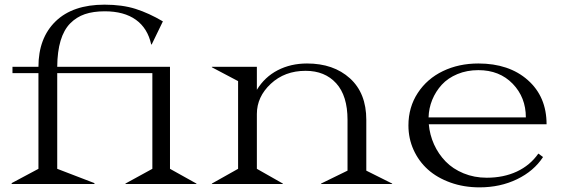

<svg xmlns="http://www.w3.org/2000/svg" viewBox="-20 -785 2396 819"><path d="M224.1 -473.1V-64.9L382.8 -3.9V0H29.8V-3.9L144 -64.9V-473.1H33.2V-500H144Q144 -623 217.3 -694.1Q290.5 -765.1 425.8 -765.1Q501.5 -765.1 558.3 -747.1Q615.2 -729 674.8 -693.8L627 -595.2H625Q609.9 -664.6 559.6 -700.7Q509.3 -736.8 426.8 -736.8Q377.9 -736.8 342 -724.6Q306.2 -712.4 279.3 -685.1Q252.4 -657.7 238.5 -611.6Q224.6 -565.4 224.1 -500H705.1V-64.9L817.9 -2V0H515.1V-2L629.9 -64.9V-473.1Z M883.8 -498V-500H1075.7V-401.9Q1108.9 -456.5 1164.6 -485.4Q1220.2 -514.2 1289.6 -514.2Q1402.8 -514.2 1472.7 -450.9Q1542.5 -387.7 1542.5 -273.9V-57.1L1652.8 -2V0H1349.6V-2L1462.4 -57.1V-273.9Q1462.4 -376.5 1414.1 -429.7Q1365.7 -482.9 1283.7 -482.9Q1194.3 -482.9 1135 -427.5Q1075.7 -372.1 1075.7 -298.8V-64.9L1186.5 -2V0H883.8V-2L995.6 -64.9V-439Z M1722.2 -250Q1722.2 -327.6 1762 -388.4Q1801.8 -449.2 1869.4 -481.7Q1937 -514.2 2020.5 -514.2Q2151.4 -514.2 2231.4 -443.4Q2311.5 -372.6 2311.5 -254.9H1809.1Q1813 -210 1831.5 -168.9Q1850.1 -127.9 1880.9 -96.2Q1911.6 -64.5 1957.3 -45.7Q2002.9 -26.9 2056.2 -26.9Q2127.9 -26.9 2184.6 -53.2Q2241.2 -79.6 2276.4 -129.9L2296.4 -115.2Q2257.3 -55.2 2185.5 -20.5Q2113.8 14.2 2025.4 14.2Q1958.5 14.2 1901.4 -6.3Q1844.2 -26.9 1805.2 -62Q1766.1 -97.2 1744.1 -145.8Q1722.2 -194.3 1722.2 -250ZM1808.1 -284.2H2223.1Q2223.1 -369.6 2167 -427.7Q2110.8 -485.8 2020.5 -485.8Q1971.7 -485.8 1931.2 -469Q1890.6 -452.1 1864.5 -423.6Q1838.4 -395 1823.7 -359.1Q1809.1 -323.2 1808.1 -284.2Z"/></svg>

Font: Messapia
Style: Regular
Weight: 400
Designer: Luca Marsano
Foundry: Collletttivo
Version: Version 1.000;FEAKit 1.0